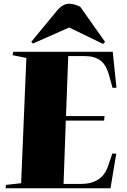

<svg xmlns="http://www.w3.org/2000/svg" viewBox="-20 -1007 680 1027"><path d="M121 -697 47 -712 51 -730H583L603 -538L582 -537L565 -599Q548 -662 516 -684.5Q484 -707 433 -707H345L333 -386H539L537 -362H332L320 -23H411Q525 -23 557 -116L581 -186L602 -185L571 0H10L12 -18L93 -27ZM542 -783 531 -772 350 -860 156 -774 147 -783 284 -949Q316 -987 350 -987Q366 -987 380 -982.5Q394 -978 409 -971Z"/></svg>

Font: Literata 72pt Black
Style: Italic
Weight: 900
Italic angle: -2°
Designer: Latin by Veronika Burian and Jose Scaglione. Greek by Irene Vlachou. Cyrillic by Vera Evstafieva
Foundry: TypeTogether
Version: Version 3.002